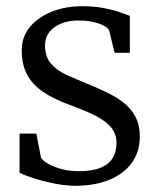

<svg xmlns="http://www.w3.org/2000/svg" viewBox="-20 -587 513 618"><path d="M223 11Q192 11 156.2 4Q120.5 -3 89.8 -12.8Q59 -22.5 43 -31V-157H97L112 -79Q119 -68.5 137.2 -58.5Q155.5 -48.5 180.5 -42.2Q205.5 -36 233 -36Q277.5 -36 304.2 -47.2Q331 -58.5 343 -78.8Q355 -99 355 -126Q355 -155.5 338.2 -176.2Q321.5 -197 288.2 -214Q255 -231 205 -249Q153 -268 118.5 -291.5Q84 -315 67 -347.2Q50 -379.5 50 -425Q50 -469 76.8 -500.8Q103.5 -532.5 147.8 -549.8Q192 -567 244 -567Q283.5 -567 314.2 -561Q345 -555 366.2 -547.5Q387.5 -540 398 -536V-417H349L331 -490Q326 -499 311.2 -506Q296.5 -513 276.5 -517Q256.5 -521 236 -521Q202.5 -521.5 177.5 -511.5Q152.5 -501.5 138.8 -483.8Q125 -466 125 -442Q125 -404 144.2 -382Q163.5 -360 193.8 -346.2Q224 -332.5 257 -319Q290 -305.5 321 -291Q352 -276.5 376.5 -257.5Q401 -238.5 415.5 -212Q430 -185.5 430 -148Q430 -98 404 -62.5Q378 -27 331.2 -8Q284.5 11 223 11Z"/></svg>

Font: Merriweather Light
Style: Regular
Weight: 300
Designer: Eben Sorkin
Foundry: Eben Sorkin
Version: Version 2.100